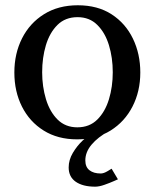

<svg xmlns="http://www.w3.org/2000/svg" viewBox="-20 -514 584 725"><path d="M425.3 163.1Q425.3 163.1 409.9 169.9Q394.5 176.8 374.5 183.8Q354.5 190.9 339.4 190.9Q293 190.9 266.1 172.4Q239.3 153.8 239.3 118.2Q239.3 89.8 255.1 63.2Q271 36.6 292 16.8Q313 -2.9 327.6 -10.3L390.6 -18.6Q349.6 3.9 325.9 32Q302.2 60.1 302.2 91.8Q302.2 116.7 317.9 128.9Q333.5 141.1 360.4 141.1Q371.6 141.1 386.5 132.1Q401.4 123 401.4 123ZM509.8 -240.2Q509.8 -169.4 480.5 -112.1Q451.2 -54.7 397.7 -21.2Q344.2 12.2 271 12.2Q198.2 12.2 145 -21Q91.8 -54.2 63 -111.3Q34.2 -168.5 34.2 -240.2Q34.2 -311.5 63.2 -369.1Q92.3 -426.8 146.2 -460.4Q200.2 -494.1 273.9 -494.1Q348.6 -494.1 401.4 -460Q454.1 -425.8 481.9 -368.2Q509.8 -310.5 509.8 -240.2ZM405.8 -241.2Q405.8 -295.9 391.4 -343.3Q377 -390.6 347.4 -419.9Q317.9 -449.2 272.9 -449.2Q226.6 -449.2 197 -419.9Q167.5 -390.6 153.3 -343.3Q139.2 -295.9 139.2 -241.2Q139.2 -187 153.6 -139.4Q168 -91.8 197.5 -62.5Q227.1 -33.2 272 -33.2Q317.9 -33.2 347.4 -62.5Q377 -91.8 391.4 -139.2Q405.8 -186.5 405.8 -241.2Z"/></svg>

Font: Charis
Style: Regular
Weight: 400
Designer: Walt Agee, Miriam Martin, Annie Olsen, Victor Gaultney, Lorna Priest, Alan Ward, Bob Hallissy, Martin Hosken, Sharon Cor
Foundry: SIL Global
Version: Version 7.000